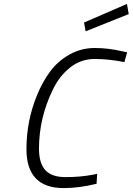

<svg xmlns="http://www.w3.org/2000/svg" viewBox="-20 -950 677 980"><path d="M305 10Q115 10 115 -189Q115 -331 168 -462Q196 -531 235.5 -584.5Q275 -638 334.5 -671.5Q394 -705 464 -705Q533 -705 605 -688L629 -683L615 -633Q534 -649 463.5 -649Q393 -649 338 -605.5Q283 -562 250 -493Q179 -348 179 -191Q179 -117 211.5 -81.5Q244 -46 314 -46Q389 -46 453 -58L476 -63L473 -12Q384 10 305 10ZM417 -790 409 -835 628 -930 637 -878Z"/></svg>

Font: Titillium Web Light
Style: Italic
Weight: 300
Italic angle: -13°
Version: Version 1.002;PS 57.000;hotconv 1.0.70;makeotf.lib2.5.55311